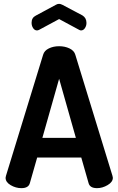

<svg xmlns="http://www.w3.org/2000/svg" viewBox="-20 -977 615 997"><path d="M9 -54Q9 -56 11 -64L204 -693Q210 -714 233.5 -725.5Q257 -737 287 -737Q317 -737 341 -725.5Q365 -714 371 -693L564 -64Q566 -56 566 -54Q566 -32 539 -16Q512 0 484 0Q447 0 440 -26L402 -159H173L135 -26Q128 0 91 0Q62 0 35.5 -15.5Q9 -31 9 -54ZM144 -859Q144 -885 166 -896L270 -952Q278 -957 287 -957Q294 -957 304 -952L408 -897Q429 -884 429 -858Q429 -843 421 -831Q413 -819 401 -819Q396 -819 391 -822L287 -878L183 -822Q177 -819 172 -819Q160 -819 152 -831Q144 -843 144 -859ZM200 -261H374L287 -568Z"/></svg>

Font: Terminal Dosis
Style: Bold
Weight: 700
Designer: EdgarTolentino, PabloImpallari, IginoMarini
Foundry: EdgarTolentino, PabloImpallari, IginoMarini
Version: Version 1.006